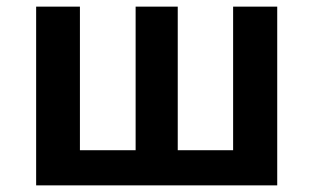

<svg xmlns="http://www.w3.org/2000/svg" viewBox="-20 -559 945 579"><path d="M89 -539H221V-106H389V-539H516V-106H683V-539H816V0H89Z"/></svg>

Font: Nebula Sans Semibold
Style: Regular
Weight: 600
Designer: Paul D. Hunt for Adobe (as Source Sans)
Foundry: Nebula Entertainment & Broadcasting LLC
Version: Version 1.010